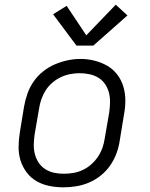

<svg xmlns="http://www.w3.org/2000/svg" viewBox="-20 -793 640 821"><path d="M251 8Q220 8 190.5 2Q161 -4 136 -18.5Q111 -33 93.5 -56.5Q76 -80 67.5 -108Q59 -136 59.5 -166.5Q60 -197 65 -228L83 -338Q88 -366 97.5 -393Q107 -420 123.5 -444Q140 -468 163.5 -487Q187 -506 214 -517.5Q241 -529 268.5 -535Q296 -541 324 -541Q355 -541 384.5 -533.5Q414 -526 439 -511.5Q464 -497 481.5 -474Q499 -451 507.5 -422.5Q516 -394 516 -363.5Q516 -333 510 -302L492 -192Q488 -164 478 -137Q468 -110 451.5 -86Q435 -62 411.5 -43Q388 -24 361 -12.5Q334 -1 306 3.5Q278 8 251 8ZM252 -50Q273 -50 293.5 -53.5Q314 -57 333.5 -66Q353 -75 370 -90Q387 -105 399 -123Q411 -141 418 -161Q425 -181 428 -202L447 -312Q450 -333 450.5 -354.5Q451 -376 446 -396Q441 -416 429.5 -433Q418 -450 401 -460.5Q384 -471 363 -475.5Q342 -480 321 -480Q300 -480 279.5 -476Q259 -472 240 -463Q221 -454 204 -439.5Q187 -425 175.5 -407Q164 -389 157 -369Q150 -349 147 -328L128 -218Q125 -197 124.5 -175.5Q124 -154 129 -134.5Q134 -115 145 -98Q156 -81 173 -70Q190 -59 210.5 -54.5Q231 -50 252 -50ZM307 -598 207 -732 265 -768 349 -642 475 -773 525 -727 379 -598Z"/></svg>

Font: Iosevka Curly Light Extended
Style: Italic
Weight: 300
Width: 7
Italic angle: -9°
Monospace: yes
Designer: Belleve Invis
Foundry: Belleve Invis
Version: Version 11.1.0; ttfautohint (v1.8.3)